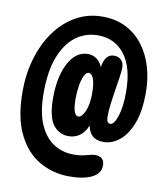

<svg xmlns="http://www.w3.org/2000/svg" viewBox="-96 -845 921 1059"><g transform="rotate(10 364.5 -315.0)"><path d="M365 135Q272 135 196 91.5Q120 48 74.5 -44.5Q29 -137 29 -283Q29 -381 55 -468.5Q81 -556 129 -622.5Q177 -689 244 -727Q311 -765 392 -765Q468 -765 525.5 -735.5Q583 -706 622 -654Q661 -602 680.5 -535.5Q700 -469 700 -394Q700 -285 672.5 -217Q645 -149 603.5 -117Q562 -85 518 -85Q475 -85 454 -105Q433 -125 426 -161Q410 -121 383 -102Q356 -83 321 -83Q267 -83 234 -127Q201 -171 201 -278Q201 -356 219 -417Q237 -478 270.5 -513Q304 -548 350 -548Q375 -548 396.5 -533.5Q418 -519 431 -489Q436 -526 452 -545Q468 -564 492 -564Q519 -564 533.5 -548Q548 -532 548 -506Q548 -487 543 -454Q538 -421 531.5 -381Q525 -341 520 -301.5Q515 -262 515 -231Q515 -206 520.5 -198Q526 -190 536 -190Q558 -190 575 -242.5Q592 -295 592 -376Q592 -514 536.5 -586.5Q481 -659 385 -659Q316 -659 261.5 -618Q207 -577 176 -496.5Q145 -416 145 -296Q145 -189 174 -121Q203 -53 253 -20.5Q303 12 366 12Q405 12 436.5 3Q468 -6 485 -6Q537 -6 537 44Q537 88 490.5 111.5Q444 135 365 135ZM356 -199Q375 -199 392 -237Q409 -275 409 -338Q409 -390 399 -418Q389 -446 370 -446Q357 -446 346.5 -424.5Q336 -403 330 -368Q324 -333 324 -294Q324 -199 356 -199Z"/></g></svg>

Font: DynaPuff Condensed Medium
Style: Regular
Weight: 500
Width: 3
Designer: Toshi Omagari, Jennifer Daniel
Foundry: Google Fonts
Version: Version 2.000; ttfautohint (v1.8.4.7-5d5b)